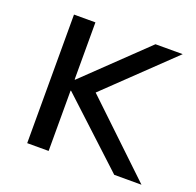

<svg xmlns="http://www.w3.org/2000/svg" viewBox="-93 -584 695 682"><g transform="rotate(20 254.0 -243.0)"><path d="M76 0V-486H157V-270H159L384 -486H487L220 -230V-274L508 0H405L159 -228H157V0Z"/></g></svg>

Font: NunitoSans1
Style: Book
Weight: 400
Designer: Vernon Adams
Foundry: Vernon Adams
Version: Version 3.101;gftools[0.9.27]